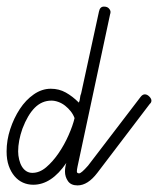

<svg xmlns="http://www.w3.org/2000/svg" viewBox="-22 -571 479 582"><path d="M278 -536Q281 -551 293 -551Q303 -551 308 -545.5Q313 -540 313 -535Q313 -530 312 -529L213 -66Q211 -57 211 -51Q211 -46 217.5 -45.5Q224 -45 245 -69L404 -277Q410 -285 417 -285Q424 -285 430.5 -278.5Q437 -272 437 -266Q437 -260 432 -256L273 -47Q244 -9 213 -9Q193 -9 184 -22Q175 -35 175 -51Q175 -64 179 -77Q134 -11 79 -11Q62 -11 47.5 -17.5Q33 -24 22 -37Q11 -50 4.5 -68.5Q-2 -87 -2 -112Q-2 -146 9 -179.5Q20 -213 38 -240.5Q56 -268 80.5 -285Q105 -302 132 -302Q157 -302 177.5 -290.5Q198 -279 217 -260Q220 -266 220.5 -273.5Q221 -281 224 -288ZM204 -213Q200 -224 192.5 -233.5Q185 -243 175.5 -250.5Q166 -258 155 -262Q144 -266 134 -266Q105 -266 83.5 -244.5Q62 -223 46 -181Q33 -144 33 -112Q33 -100 36 -87.5Q39 -75 44.5 -66Q50 -57 58 -52Q66 -47 76 -47Q98 -47 118 -64Q138 -81 155.5 -106.5Q173 -132 186 -161.5Q199 -191 204 -213Z"/></svg>

Font: Gruenewald VA
Style: Regular
Weight: 400
Designer: Peter Wiegel
Foundry: Peter Wiegel, nach dem Schriftentwurf von Dr. H. Gr¸newald
Version: Version 0.007